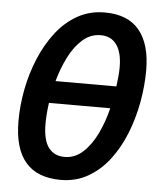

<svg xmlns="http://www.w3.org/2000/svg" viewBox="-53 -771 694 827"><g transform="rotate(5 294.5 -357.5)"><path d="M240 10Q37 10 37 -227Q37 -295 50.5 -365Q64 -435 91 -499.5Q118 -564 157.5 -615Q197 -666 249.5 -695.5Q302 -725 367 -725Q467 -725 516.5 -665Q566 -605 566 -492Q566 -424 553 -353Q540 -282 514 -217Q488 -152 449 -101Q410 -50 357.5 -20Q305 10 240 10ZM444 -412Q447 -434 449 -455Q451 -476 451 -495Q451 -559 427 -592.5Q403 -626 358 -626Q314 -626 279.5 -595.5Q245 -565 220.5 -516Q196 -467 181 -412ZM248 -90Q293 -90 328 -122.5Q363 -155 387.5 -206.5Q412 -258 426 -316H161Q154 -266 154 -226Q154 -155 178.5 -122.5Q203 -90 248 -90Z"/></g></svg>

Font: Noto Sans Condensed SemiBold
Style: Italic
Weight: 600
Width: 3
Italic angle: -12°
Designer: Monotype Design Team
Foundry: Monotype Imaging Inc.
Version: Version 2.013; ttfautohint (v1.8.4.7-5d5b)